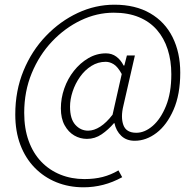

<svg xmlns="http://www.w3.org/2000/svg" viewBox="-20 -651 823 817"><path d="M336 146Q273 146 220 124.5Q167 103 127.5 62.5Q88 22 66.5 -35Q45 -92 45 -164Q45 -265 80 -350Q115 -435 175.5 -498Q236 -561 311 -596Q386 -631 467 -631Q556 -631 619 -594.5Q682 -558 714.5 -492.5Q747 -427 747 -342Q747 -249 718.5 -184Q690 -119 646 -85.5Q602 -52 553 -52Q518 -52 496 -73Q474 -94 467 -127H465Q441 -99 412.5 -79.5Q384 -60 350 -60Q321 -60 296 -74.5Q271 -89 255 -118Q239 -147 239 -190Q239 -233 253.5 -274.5Q268 -316 294.5 -349.5Q321 -383 356 -403.5Q391 -424 431 -424Q456 -424 475 -410Q494 -396 506 -372H509L520 -415H554L505 -201Q493 -152 505 -119Q517 -86 560 -86Q596 -86 630 -115.5Q664 -145 686.5 -200.5Q709 -256 709 -335Q709 -393 693.5 -441Q678 -489 647.5 -524Q617 -559 571 -578Q525 -597 464 -597Q392 -597 324 -564.5Q256 -532 201.5 -474.5Q147 -417 115 -339.5Q83 -262 83 -171Q83 -104 102 -51.5Q121 1 155.5 37Q190 73 237 92Q284 111 339 111Q382 111 417 102Q452 93 484 74L500 103Q460 125 419 135.5Q378 146 336 146ZM355 -95Q380 -95 406.5 -112Q433 -129 459 -163L498 -336Q481 -367 464 -377.5Q447 -388 430 -388Q397 -388 369 -370.5Q341 -353 320.5 -324Q300 -295 289 -261.5Q278 -228 278 -197Q278 -145 300.5 -120Q323 -95 355 -95Z"/></svg>

Font: Source Sans 3 Light
Style: Italic
Weight: 300
Italic angle: -11°
Designer: Paul D. Hunt
Foundry: Adobe
Version: Version 3.046;hotconv 1.0.118;makeotfexe 2.5.65603